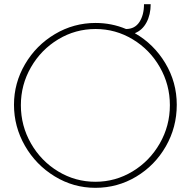

<svg xmlns="http://www.w3.org/2000/svg" viewBox="-20 -880 914 920"><path d="M827 -378Q827 -270 774.5 -178.5Q722 -87 632.5 -33.5Q543 20 437 20Q332 20 242 -35Q152 -90 99.5 -181.5Q47 -273 47 -378Q47 -482 100 -572.5Q153 -663 243 -716.5Q333 -770 438 -770Q515 -770 584 -741Q626 -741 648 -774.5Q670 -808 670 -860H702Q702 -810 682 -772.5Q662 -735 626 -721Q717 -669 772 -577.5Q827 -486 827 -378ZM794 -376Q794 -474 746 -558Q698 -642 616 -691.5Q534 -741 438 -741Q341 -741 259 -691.5Q177 -642 128.5 -558Q80 -474 80 -376Q80 -277 128.5 -192.5Q177 -108 259 -58.5Q341 -9 437 -9Q533 -9 615 -58.5Q697 -108 745.5 -192.5Q794 -277 794 -376Z"/></svg>

Font: Poiret One
Style: Regular
Weight: 400
Designer: Denis Masharov (denis.masharov@gmail.com), Cyreal (Charset Expansion)
Foundry: Denis Masharov
Version: Version 1.101